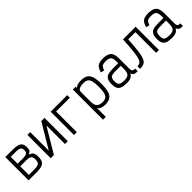

<svg xmlns="http://www.w3.org/2000/svg" viewBox="299 -2026 3602 3602"><g transform="rotate(-45 2100.0 -225.0)"><path d="M86.5 0V-618H284Q366.5 -618 415 -602.8Q463.5 -587.5 485 -552.8Q506.5 -518 506.5 -459.5Q506.5 -407.5 489.2 -381.2Q472 -355 428 -338.5Q467 -328 489.5 -310Q512 -292 521.8 -261.8Q531.5 -231.5 531.5 -183.5Q531.5 -116 510.2 -75.5Q489 -35 440.5 -17.5Q392 0 309 0ZM161.5 -69H309Q366 -69 398 -79.5Q430 -90 443.2 -115Q456.5 -140 456.5 -183.5Q456.5 -230 443.2 -254.5Q430 -279 398 -288.2Q366 -297.5 309 -297.5H161.5ZM161.5 -366.5H284Q341.5 -366.5 373.5 -373.8Q405.5 -381 418.5 -401.2Q431.5 -421.5 431.5 -459.5Q431.5 -493.5 418.5 -513Q405.5 -532.5 373.5 -540.8Q341.5 -549 284 -549H161.5Z M673.5 0V-618H748.5V0H673.5L1042 -618H1126.5V0H1051.5V-618H1126.5L758 0Z M1290.5 0V-618H1729.5V-549H1313.5L1365.5 -601V0Z M1878.5 182V-618H1953.5V-583.5Q1977.5 -610.5 2016.5 -621.2Q2055.5 -632 2107 -632Q2193 -632 2242.5 -601.2Q2292 -570.5 2313.2 -500.2Q2334.5 -430 2334.5 -310Q2334.5 -190 2313.2 -119Q2292 -48 2242.5 -17Q2193 14 2107 14Q2055 14 2015.8 -0.8Q1976.5 -15.5 1953.5 -50.5V182ZM2107 -55Q2165.5 -55 2198.8 -78.2Q2232 -101.5 2245.8 -157.5Q2259.5 -213.5 2259.5 -310Q2259.5 -406.5 2245.8 -461.8Q2232 -517 2198.8 -540Q2165.5 -563 2107 -563Q2062 -563 2027.2 -555.2Q1992.5 -547.5 1973 -530.8Q1953.5 -514 1953.5 -486.5V-213.5Q1953.5 -128.5 1993.8 -91.8Q2034 -55 2107 -55Z M2684 14Q2601.5 14 2553.2 -3.8Q2505 -21.5 2484.2 -62.2Q2463.5 -103 2463.5 -172Q2463.5 -247 2484.2 -289.2Q2505 -331.5 2553.2 -348.5Q2601.5 -365.5 2684 -365.5H2829.5V-414Q2829.5 -469 2816.5 -500.2Q2803.5 -531.5 2772 -544.8Q2740.5 -558 2684 -558Q2641.5 -558 2616 -549.2Q2590.5 -540.5 2575.5 -518Q2560.5 -495.5 2549 -455.5L2477 -473.5Q2493.5 -531.5 2517.8 -566.2Q2542 -601 2582 -616.5Q2622 -632 2684 -632Q2767 -632 2815.2 -610.2Q2863.5 -588.5 2884 -540.5Q2904.5 -492.5 2904.5 -414V-162Q2904.5 -122.5 2911 -102.2Q2917.5 -82 2934.8 -75.2Q2952 -68.5 2982.5 -69.5V-0.5Q2926.5 1 2897.2 -13.5Q2868 -28 2855 -67.5Q2837 -37.5 2814.2 -19.2Q2791.5 -1 2760 6.5Q2728.5 14 2684 14ZM2684 -55Q2740.5 -55 2772 -70Q2803.5 -85 2816.5 -121.2Q2829.5 -157.5 2829.5 -221V-296.5H2684Q2627.5 -296.5 2595.8 -286.5Q2564 -276.5 2551.2 -249.8Q2538.5 -223 2538.5 -172Q2538.5 -127.5 2551.2 -102Q2564 -76.5 2595.8 -65.8Q2627.5 -55 2684 -55Z M3470 0V-549H3231V-618H3545V0ZM3045 0V-69.5Q3078.5 -69.5 3102.2 -80.2Q3126 -91 3142.5 -122.2Q3159 -153.5 3171 -214Q3183 -274.5 3192 -373.2Q3201 -472 3210 -618H3284.5Q3274 -462 3264.2 -353.5Q3254.5 -245 3240.2 -175.5Q3226 -106 3202.5 -67.8Q3179 -29.5 3141 -14.8Q3103 0 3045 0Z M3884 14Q3801.5 14 3753.2 -3.8Q3705 -21.5 3684.2 -62.2Q3663.5 -103 3663.5 -172Q3663.5 -247 3684.2 -289.2Q3705 -331.5 3753.2 -348.5Q3801.5 -365.5 3884 -365.5H4029.5V-414Q4029.5 -469 4016.5 -500.2Q4003.5 -531.5 3972 -544.8Q3940.5 -558 3884 -558Q3841.5 -558 3816 -549.2Q3790.5 -540.5 3775.5 -518Q3760.5 -495.5 3749 -455.5L3677 -473.5Q3693.5 -531.5 3717.8 -566.2Q3742 -601 3782 -616.5Q3822 -632 3884 -632Q3967 -632 4015.2 -610.2Q4063.5 -588.5 4084 -540.5Q4104.5 -492.5 4104.5 -414V-162Q4104.5 -122.5 4111 -102.2Q4117.5 -82 4134.8 -75.2Q4152 -68.5 4182.5 -69.5V-0.5Q4126.5 1 4097.2 -13.5Q4068 -28 4055 -67.5Q4037 -37.5 4014.2 -19.2Q3991.5 -1 3960 6.5Q3928.5 14 3884 14ZM3884 -55Q3940.5 -55 3972 -70Q4003.5 -85 4016.5 -121.2Q4029.5 -157.5 4029.5 -221V-296.5H3884Q3827.5 -296.5 3795.8 -286.5Q3764 -276.5 3751.2 -249.8Q3738.5 -223 3738.5 -172Q3738.5 -127.5 3751.2 -102Q3764 -76.5 3795.8 -65.8Q3827.5 -55 3884 -55Z"/></g></svg>

Font: Victor Mono Thin
Style: Regular
Weight: 100
Monospace: yes
Designer: Rune Bjørnerås
Version: Version 1.561;gftools[0.9.30]